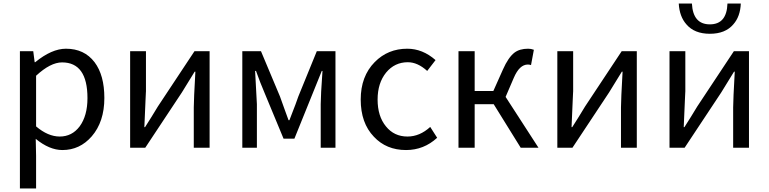

<svg xmlns="http://www.w3.org/2000/svg" viewBox="-20 -831 4325 1080"><path d="M92 -543H167L175 -481H178Q271 -557 351 -557Q454 -557 512 -481Q567 -408 567 -280Q567 -146 496 -64Q429 13 331 13Q258 13 181 -50L183 45V229H92ZM428 -120Q472 -180 472 -279Q472 -480 329 -480Q264 -480 183 -405V-120Q250 -63 316 -63Q385 -63 428 -120Z M712 -543H801V-316Q801 -326 792 -116H796Q832 -172 868 -232L1074 -543H1159V0H1070V-227Q1070 -268 1079 -428H1075L1003 -311L797 0H712Z M1343 -543H1448L1555 -288Q1562 -267 1579 -221L1603 -155H1608Q1651 -265 1658 -288L1762 -543H1867V0H1784V-245Q1784 -292 1794 -432H1790L1636 -51H1575L1470 -304Q1443 -367 1420 -432H1415L1425 -245V0H1343Z M2083 -62Q2009 -139 2009 -271Q2009 -402 2088 -482Q2162 -557 2271 -557Q2357 -557 2430 -493L2383 -432Q2329 -481 2274 -481Q2200 -481 2152 -423Q2104 -364 2104 -271Q2104 -177 2151 -120Q2197 -63 2272 -63Q2341 -63 2400 -117L2439 -56Q2364 13 2264 13Q2153 13 2083 -62Z M3009 0H2909L2757 -245H2650V0H2559V-543H2650V-319H2755L2809 -440Q2839 -508 2874 -535Q2903 -557 2951 -557Q2967 -557 2983 -551L2967 -465Q2958 -468 2949 -468Q2902 -468 2870 -393L2824 -286Z M3115 -543H3204V-316Q3204 -326 3195 -116H3199Q3235 -172 3271 -232L3477 -543H3562V0H3473V-227Q3473 -268 3482 -428H3478L3406 -311L3200 0H3115Z M3746 -543H3835V-316Q3835 -326 3826 -116H3830Q3866 -172 3902 -232L4108 -543H4193V0H4104V-227Q4104 -268 4113 -428H4109L4037 -311L3831 0H3746ZM3841 -694Q3802 -738 3798 -811H3872Q3878 -694 3973 -694Q4068 -694 4072 -811H4147Q4144 -738 4105 -694Q4060 -641 3973 -641Q3886 -641 3841 -694Z"/></svg>

Font: KaiGen Gothic CN Regular
Style: Regular
Weight: 400
Designer: Ryoko NISHIZUKA  (kana & ideographs); Paul D. Hunt (Latin, Greek & Cyrillic); Wenlong ZHANG  (bopomofo); Sandoll Communi
Foundry: Adobe Systems Incorporated
Version: Version 1.002.20150501